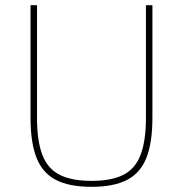

<svg xmlns="http://www.w3.org/2000/svg" viewBox="-20 -710 707 742"><path d="M569 -690V-255Q569 -159 546 -100.5Q523 -42 471.5 -15Q420 12 334 12Q247 12 195.5 -15Q144 -42 121 -100.5Q98 -159 98 -255V-690H123V-255Q123 -166 143.5 -112Q164 -58 210.5 -34.5Q257 -11 334 -11Q411 -11 457 -34.5Q503 -58 523.5 -112Q544 -166 544 -255V-690Z"/></svg>

Font: Exo 2 Thin
Style: Regular
Weight: 250
Designer: Natanael Gama
Foundry: Natanael Gama
Version: Version 2.010